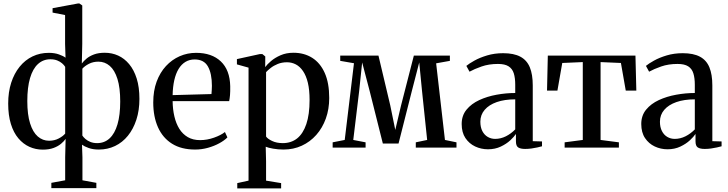

<svg xmlns="http://www.w3.org/2000/svg" viewBox="-20 -838 4132 1090"><path d="M271.5 230V200L350 185.5V55L352.5 -49.5Q343.5 -36 326.5 -21.8Q309.5 -7.5 284 2Q258.5 11.5 222.5 11.5Q182.5 11.5 147 -4.5Q111.5 -20.5 84.2 -52.8Q57 -85 41.8 -134.2Q26.5 -183.5 26.5 -250Q26.5 -315.5 43.5 -368.2Q60.5 -421 91.5 -459.2Q122.5 -497.5 164.8 -517.8Q207 -538 257 -538Q289.5 -538 314.2 -529.2Q339 -520.5 352 -510.5L349.5 -588.5V-752.5L278.5 -766.5V-791.5L424 -818.5H430.5L447 -807V-588.5L444.5 -477.5Q454.5 -491 471.2 -505.2Q488 -519.5 513.8 -529Q539.5 -538.5 575 -538.5Q615.5 -538.5 650.8 -522.5Q686 -506.5 713.2 -474Q740.5 -441.5 756 -392.2Q771.5 -343 771.5 -276.5Q771.5 -211.5 754.2 -158.5Q737 -105.5 706.2 -67.5Q675.5 -29.5 633.2 -9.2Q591 11 541 11Q508 11 483.5 2.2Q459 -6.5 445.5 -16.5L448 55V185.5L527 200V230ZM258.5 -39Q289 -39 313.2 -51.8Q337.5 -64.5 350 -79.5V-458.5Q344 -468.5 332.5 -478.5Q321 -488.5 304.5 -495Q288 -501.5 266 -501.5Q225 -501.5 195.5 -474.5Q166 -447.5 150.5 -394.5Q135 -341.5 135 -264.5Q135 -187.5 150.8 -137.5Q166.5 -87.5 194.5 -63.2Q222.5 -39 258.5 -39ZM531.5 -25.5Q573 -25.5 602.2 -52.5Q631.5 -79.5 647 -132.2Q662.5 -185 662.5 -262Q662.5 -339.5 646.8 -389.8Q631 -440 603 -464Q575 -488 539 -488Q508.5 -488 484.5 -475.5Q460.5 -463 447.5 -448V-68.5Q453.5 -59 465 -49Q476.5 -39 493.2 -32.2Q510 -25.5 531.5 -25.5Z M1088 11Q1009.5 11 956.8 -22Q904 -55 877 -115.2Q850 -175.5 850 -256.5Q850 -322.5 869.2 -374.5Q888.5 -426.5 922.2 -463Q956 -499.5 1000 -518.8Q1044 -538 1093 -538Q1182.5 -538 1233.8 -489.2Q1285 -440.5 1287 -348.5Q1287.5 -318 1285.8 -298Q1284 -278 1281 -264H960Q960.5 -217.5 970 -177Q979.5 -136.5 998.2 -106.5Q1017 -76.5 1046.2 -59.5Q1075.5 -42.5 1116 -42.5Q1155.5 -42.5 1195 -56.5Q1234.5 -70.5 1257 -88.5L1271 -58Q1254 -40.5 1225.2 -24.8Q1196.5 -9 1160.8 1Q1125 11 1088 11ZM960 -298 1180.5 -304Q1182 -315.5 1182.2 -327.5Q1182.5 -339.5 1183 -350.5Q1183 -420.5 1160.5 -460.5Q1138 -500.5 1085 -500.5Q1056 -500.5 1033 -486.8Q1010 -473 994 -446.8Q978 -420.5 969.5 -383Q961 -345.5 960 -298Z M1327 231.5V201.5L1391 187.5V-454L1325 -472.5V-502.5L1455 -531H1469.5L1486 -517.5L1485.5 -457Q1496.5 -472.5 1518.8 -491.5Q1541 -510.5 1573.2 -524.5Q1605.5 -538.5 1646 -538.5Q1706.5 -538.5 1752.2 -509.8Q1798 -481 1823.5 -424Q1849 -367 1849 -281.5Q1849 -218.5 1829.8 -165Q1810.5 -111.5 1775.5 -72Q1740.5 -32.5 1693.2 -10.8Q1646 11 1589.5 11Q1559 11 1530.8 6Q1502.5 1 1488.5 -5L1490.5 77.5V187.5L1576 201.5V231.5ZM1585.5 -25.5Q1633 -25.5 1666.8 -52.2Q1700.5 -79 1719 -133.5Q1737.5 -188 1737.5 -270.5Q1737.5 -327.5 1727.8 -368Q1718 -408.5 1700.2 -434.5Q1682.5 -460.5 1659.2 -472.5Q1636 -484.5 1609.5 -484.5Q1580.5 -484.5 1557 -475Q1533.5 -465.5 1516.8 -452.2Q1500 -439 1490.5 -428.5V-63Q1499 -50 1524.5 -37.8Q1550 -25.5 1585.5 -25.5Z M1868.5 0V-30L1937 -43.5L1989.5 -479L1911.5 -492.5V-522.5H2128.5L2195.5 -240L2224 -100.5L2257 -240L2329.5 -522.5H2534V-492.5L2456 -478.5L2506 -43.5L2571.5 -30V0H2340.5V-30L2405 -43.5L2376 -320.5L2360 -483.5L2318 -321L2242.5 -23H2153.5L2078.5 -321.5L2036 -483.5L2019 -321L1985.5 -43.5L2055.5 -30V0Z M2750 9.5Q2711.5 9.5 2677.5 -6.5Q2643.5 -22.5 2622.2 -54.2Q2601 -86 2601 -134Q2601 -182 2628.5 -215.5Q2656 -249 2700.8 -269.8Q2745.5 -290.5 2799 -300.2Q2852.5 -310 2905 -310V-357Q2905 -395.5 2896.8 -421.8Q2888.5 -448 2867.2 -461.5Q2846 -475 2807 -475Q2755 -475 2713.8 -460.5Q2672.5 -446 2645.5 -431L2627.5 -464Q2643 -477 2673.5 -494Q2704 -511 2745.8 -523.5Q2787.5 -536 2836.5 -536Q2897 -536 2934 -516.2Q2971 -496.5 2987.8 -456Q3004.5 -415.5 3004.5 -353V-36.5L3057 -35V-7.5Q3046.5 -4.5 3030.8 -1Q3015 2.5 2997.2 5Q2979.5 7.5 2961.5 7.5Q2935 7.5 2922 -1Q2909 -9.5 2909 -35.5V-77.5Q2899 -62 2877 -41.5Q2855 -21 2822.8 -5.8Q2790.5 9.5 2750 9.5ZM2791 -49.5Q2822.5 -49.5 2852 -64.2Q2881.5 -79 2905 -103.5V-274Q2844.5 -274 2800.2 -258.5Q2756 -243 2731.5 -214.5Q2707 -186 2707 -147Q2707 -116 2718.2 -94Q2729.5 -72 2748.8 -60.8Q2768 -49.5 2791 -49.5Z M3185.5 0V-30L3288.5 -43.5V-485.5L3172 -480.5L3144.5 -323.5H3085.5L3090 -522.5H3587.5L3592.5 -323.5H3532.5L3505 -480.5L3389.5 -485.5V-43.5L3493.5 -30V0Z M3769.5 9.5Q3731 9.5 3697 -6.5Q3663 -22.5 3641.8 -54.2Q3620.5 -86 3620.5 -134Q3620.5 -182 3648 -215.5Q3675.5 -249 3720.2 -269.8Q3765 -290.5 3818.5 -300.2Q3872 -310 3924.5 -310V-357Q3924.5 -395.5 3916.2 -421.8Q3908 -448 3886.8 -461.5Q3865.5 -475 3826.5 -475Q3774.5 -475 3733.2 -460.5Q3692 -446 3665 -431L3647 -464Q3662.5 -477 3693 -494Q3723.5 -511 3765.2 -523.5Q3807 -536 3856 -536Q3916.5 -536 3953.5 -516.2Q3990.5 -496.5 4007.2 -456Q4024 -415.5 4024 -353V-36.5L4076.5 -35V-7.5Q4066 -4.5 4050.2 -1Q4034.5 2.5 4016.8 5Q3999 7.5 3981 7.5Q3954.5 7.5 3941.5 -1Q3928.5 -9.5 3928.5 -35.5V-77.5Q3918.5 -62 3896.5 -41.5Q3874.5 -21 3842.2 -5.8Q3810 9.5 3769.5 9.5ZM3810.5 -49.5Q3842 -49.5 3871.5 -64.2Q3901 -79 3924.5 -103.5V-274Q3864 -274 3819.8 -258.5Q3775.5 -243 3751 -214.5Q3726.5 -186 3726.5 -147Q3726.5 -116 3737.8 -94Q3749 -72 3768.2 -60.8Q3787.5 -49.5 3810.5 -49.5Z"/></svg>

Font: Merriweather 96pt
Style: Regular
Weight: 400
Version: Version 2.100